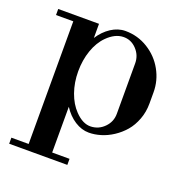

<svg xmlns="http://www.w3.org/2000/svg" viewBox="-130 -644 915 959"><g transform="rotate(20 327.0 -164.0)"><path d="M22 200.2V168H113.8V-483.9H22V-516.1H238.8V-440.9Q264.2 -480.5 300.5 -504.2Q336.9 -527.8 376 -527.8Q441.4 -527.8 496.1 -493.9Q550.8 -460 581.3 -405Q611.8 -350.1 611.8 -288.1V-228Q611.8 -183.1 596.9 -143.6Q582 -104 557.9 -75.9Q533.7 -47.9 502.7 -27.6Q471.7 -7.3 439.2 2.4Q406.7 12.2 376 12.2Q337.9 12.2 301.5 -11Q265.1 -34.2 238.8 -75.2V168H331.1V200.2ZM222.2 -257.8Q222.2 -198.2 240.5 -146.7Q258.8 -95.2 291 -62Q332.5 -18.6 375 -20Q417 -21.5 446.5 -51.8Q476.1 -82 476.1 -124V-392.1Q476.1 -435.1 446.3 -466.3Q416.5 -497.6 375 -496.1Q331.5 -494.6 291 -454.1Q258.3 -421.4 240.2 -369.6Q222.2 -317.9 222.2 -257.8Z"/></g></svg>

Font: Fin Serif Display
Style: Italic
Weight: 400
Designer: J. Blake Harris
Version: Version 1.006;FEAKit 1.0